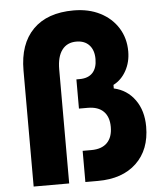

<svg xmlns="http://www.w3.org/2000/svg" viewBox="-58 -919 816 969"><g transform="rotate(-5 350.0 -434.0)"><path d="M335 0V-158H379Q432 -158 459.5 -186Q487 -214 487 -266Q487 -317 459.5 -344.5Q432 -372 379 -372H335V-520H351Q395 -520 417.5 -544.5Q440 -569 440 -614Q440 -659 416.5 -684.5Q393 -710 351 -710Q304 -710 278.5 -676Q253 -642 253 -578V0H73V-588Q73 -722 145 -795Q217 -868 351 -868Q427 -868 485 -838.5Q543 -809 575.5 -757Q608 -705 608 -638Q608 -584 584 -540.5Q560 -497 519 -476V-458Q586 -443 625.5 -388Q665 -333 665 -252Q665 -135 594 -67.5Q523 0 399 0Z"/></g></svg>

Font: Martian Mono ExtraBold
Style: Regular
Weight: 800
Monospace: yes
Designer: Roman Shamin
Foundry: Evil Martians
Version: Version 1.000; ttfautohint (v1.8.4.7-5d5b)